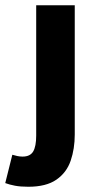

<svg xmlns="http://www.w3.org/2000/svg" viewBox="-72 -516 370 732"><path d="M36 196Q6 196 -15 192Q-36 188 -52 182L-25 74Q-15 77 -5.5 79Q4 81 14 81Q43 81 54.5 61.5Q66 42 66 1V-496H213V-3Q213 51 197.5 96.5Q182 142 143 169Q104 196 36 196Z"/></svg>

Font: Mada
Style: Bold
Weight: 700
Designer: Khaled Hosny
Version: Version 1.5